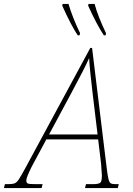

<svg xmlns="http://www.w3.org/2000/svg" viewBox="-80 -958 678 978"><path d="M525 -20 520 0H353L358 -20H393Q423 -20 431 -27.5Q439 -35 439 -63Q439 -67 435 -123L420 -248H156L81 -108Q54 -54 54 -39Q54 -26 62.5 -23Q71 -20 103 -20H137L132 0H-60L-55 -20H-40Q-17 -20 -6 -24Q5 -28 15 -43Q25 -58 47 -98L380 -714H389L464 -98Q469 -59 473 -44Q477 -29 484 -24.5Q491 -20 509 -20ZM417 -273 391 -489Q376 -616 374 -662Q349 -606 288 -493L170 -273ZM237 -929 239 -938H269Q277 -909 293.5 -867Q310 -825 328 -789L325 -778H316Q283 -827 237 -929ZM369 -929 371 -938H402Q409 -909 425.5 -867.5Q442 -826 460 -789L458 -778H449Q413 -832 369 -929Z"/></svg>

Font: Noto Serif NarrowThin
Style: Italic
Weight: 250
Width: 4
Italic angle: -12°
Designer: Monotype Design Team
Foundry: Monotype Imaging Inc.
Version: Version 1.001